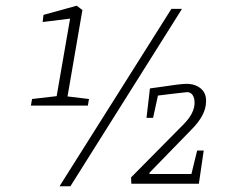

<svg xmlns="http://www.w3.org/2000/svg" viewBox="-20 -642 824 671"><path d="M291 -296 287 -273H88L92 -296L178 -306L225 -577L129 -565L132 -590L248 -622L268 -607L216 -305ZM503 -39 502 -34H649L669 -116H692L675 0H439L438 -22L623 -209Q660 -247 660 -283Q660 -300 653 -310Q646 -320 634 -320Q624 -319 607 -317Q590 -315 572 -313L532 -308L515 -230H492L504 -333L533 -337Q611 -349 631 -349Q663 -349 682.5 -332Q702 -315 700 -285Q699 -239 649 -189ZM579 -611H616L226 9H188Z"/></svg>

Font: Grenze ExtraLight
Style: Italic
Weight: 275
Italic angle: -10°
Designer: Renata Polastri
Foundry: Omnibus-Type
Version: Version 1.002; ttfautohint (v1.8)